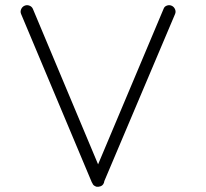

<svg xmlns="http://www.w3.org/2000/svg" viewBox="-20 -716 790 736"><path d="M346 -2Q337 -5 334 -14Q333 -14 333 -16L332 -17L61 -662Q57 -671 61 -680.5Q65 -690 74 -694Q83 -698 92.5 -694.5Q102 -691 106 -682L356 -86L607 -682Q610 -691 619.5 -694.5Q629 -698 638 -694Q647 -690 651 -680.5Q655 -671 651 -662L380 -22Q378 -7 366 -2H365Q359 0 356 0Q349 0 347 -1Z"/></svg>

Font: Quicksand
Style: Regular
Weight: 400
Designer: Andrew Paglinawan
Foundry: Andrew Paglinawan
Version: 1.002